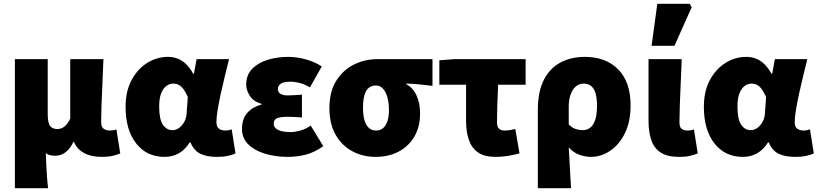

<svg xmlns="http://www.w3.org/2000/svg" viewBox="-20 -810 4284 1006"><path d="M58 176V-500H230V-214Q230 -166 242.5 -150Q255 -134 280 -134Q295 -134 307 -140Q319 -146 329 -158Q339 -170 348 -188V-500H522Q520 -445 517 -381.5Q514 -318 512 -261.5Q510 -205 510 -170Q510 -145 523 -135.5Q536 -126 558 -126Q564 -126 573.5 -127.5Q583 -129 590 -132L610 -6Q592 1 570 6.5Q548 12 512 12Q457 12 420 -8.5Q383 -29 368 -66H364Q349 -32 324.5 -13Q300 6 270 6Q257 6 244 3.5Q231 1 220 -8Q221 24 222.5 54Q224 84 226 113.5Q228 143 232 176Z M842 12Q749 12 693.5 -58.5Q638 -129 638 -250Q638 -332 669.5 -390.5Q701 -449 751.5 -480.5Q802 -512 860 -512Q887 -512 910.5 -503Q934 -494 954.5 -474.5Q975 -455 992 -424H996L1010 -500H1180Q1170 -459 1158.5 -412.5Q1147 -366 1137 -320Q1127 -274 1120.5 -235Q1114 -196 1114 -170Q1114 -145 1127.5 -135.5Q1141 -126 1162 -126Q1169 -126 1177 -127.5Q1185 -129 1194 -132L1214 -6Q1199 1 1175 6.5Q1151 12 1118 12Q1063 12 1029.5 -4.5Q996 -21 978 -64H974Q927 12 842 12ZM884 -128Q902 -128 918.5 -140Q935 -152 946 -172.5Q957 -193 958 -218L964 -302Q955 -322 944.5 -338Q934 -354 920.5 -363Q907 -372 888 -372Q870 -372 853 -360.5Q836 -349 825 -322.5Q814 -296 814 -252Q814 -185 833.5 -156.5Q853 -128 884 -128Z M1488 12Q1424 12 1369 -4.5Q1314 -21 1281 -53.5Q1248 -86 1248 -134Q1248 -188 1276 -219Q1304 -250 1350 -262V-266Q1308 -278 1289 -308Q1270 -338 1270 -366Q1270 -417 1301 -449Q1332 -481 1382 -496.5Q1432 -512 1490 -512Q1535 -512 1582 -499Q1629 -486 1666 -462L1604 -352Q1580 -367 1553 -374.5Q1526 -382 1500 -382Q1467 -382 1451.5 -371.5Q1436 -361 1436 -344Q1436 -325 1451 -317.5Q1466 -310 1488 -310Q1505 -310 1525 -311.5Q1545 -313 1562 -314V-194Q1545 -196 1525 -197Q1505 -198 1488 -198Q1449 -198 1431.5 -190.5Q1414 -183 1414 -162Q1414 -141 1436.5 -129.5Q1459 -118 1504 -118Q1524 -118 1552.5 -125.5Q1581 -133 1608 -152L1674 -44Q1625 -10 1579.5 1Q1534 12 1488 12Z M1948 12Q1881 12 1826 -17.5Q1771 -47 1738.5 -104Q1706 -161 1706 -244Q1706 -330 1742 -387Q1778 -444 1835 -472Q1892 -500 1956 -500H2246V-360Q2206 -365 2177 -368Q2148 -371 2110 -372V-368Q2145 -349 2163 -308.5Q2181 -268 2181 -216Q2181 -146 2151.5 -95Q2122 -44 2069.5 -16Q2017 12 1948 12ZM1950 -126Q1972 -126 1987 -138.5Q2002 -151 2010 -175Q2018 -199 2018 -234Q2018 -270 2010 -299Q2002 -328 1987 -345Q1972 -362 1950 -362Q1928 -362 1913 -350.5Q1898 -339 1890 -313Q1882 -287 1882 -244Q1882 -206 1890 -179.5Q1898 -153 1913 -139.5Q1928 -126 1950 -126Z M2576 12Q2518 12 2484.5 -11.5Q2451 -35 2436.5 -77.5Q2422 -120 2422 -176V-366H2282V-494L2358 -500H2734V-366H2590Q2587 -309 2585.5 -256Q2584 -203 2584 -170Q2584 -145 2595 -135.5Q2606 -126 2622 -126Q2636 -126 2649 -128Q2662 -130 2680 -134L2702 -6Q2675 1 2643.5 6.5Q2612 12 2576 12Z M2798 176V-233Q2798 -331 2830 -392.5Q2862 -454 2917.5 -483Q2973 -512 3044 -512Q3155 -512 3219.5 -446Q3284 -380 3284 -258Q3284 -172 3254 -111.5Q3224 -51 3176.5 -19.5Q3129 12 3076 12Q3048 12 3016 1Q2984 -10 2960 -38Q2962 -2 2964 34.5Q2966 71 2968 106.5Q2970 142 2972 176ZM3034 -128Q3054 -128 3071 -140Q3088 -152 3098 -180Q3108 -208 3108 -256Q3108 -297 3100 -322.5Q3092 -348 3076.5 -360Q3061 -372 3038 -372Q3014 -372 2996.5 -356.5Q2979 -341 2969.5 -314Q2960 -287 2960 -252V-158Q2978 -140 2996.5 -134Q3015 -128 3034 -128Z M3538 12Q3475 12 3440.5 -11.5Q3406 -35 3392 -77.5Q3378 -120 3378 -176V-500H3552Q3550 -445 3547 -381.5Q3544 -318 3542 -261.5Q3540 -205 3540 -170Q3540 -145 3551 -135.5Q3562 -126 3584 -126Q3590 -126 3599.5 -127.5Q3609 -129 3616 -132L3636 -6Q3618 1 3596 6.5Q3574 12 3538 12ZM3394 -570 3424 -790H3594L3604 -772L3514 -570Z M3872 12Q3779 12 3723.5 -58.5Q3668 -129 3668 -250Q3668 -332 3699.5 -390.5Q3731 -449 3781.5 -480.5Q3832 -512 3890 -512Q3917 -512 3940.5 -503Q3964 -494 3984.5 -474.5Q4005 -455 4022 -424H4026L4040 -500H4210Q4200 -459 4188.5 -412.5Q4177 -366 4167 -320Q4157 -274 4150.5 -235Q4144 -196 4144 -170Q4144 -145 4157.5 -135.5Q4171 -126 4192 -126Q4199 -126 4207 -127.5Q4215 -129 4224 -132L4244 -6Q4229 1 4205 6.5Q4181 12 4148 12Q4093 12 4059.5 -4.5Q4026 -21 4008 -64H4004Q3957 12 3872 12ZM3914 -128Q3932 -128 3948.5 -140Q3965 -152 3976 -172.5Q3987 -193 3988 -218L3994 -302Q3985 -322 3974.5 -338Q3964 -354 3950.5 -363Q3937 -372 3918 -372Q3900 -372 3883 -360.5Q3866 -349 3855 -322.5Q3844 -296 3844 -252Q3844 -185 3863.5 -156.5Q3883 -128 3914 -128Z"/></svg>

Font: Source Sans 3 Black
Style: Regular
Weight: 900
Designer: Paul D. Hunt
Foundry: Adobe
Version: Version 3.046;hotconv 1.0.118;makeotfexe 2.5.65603